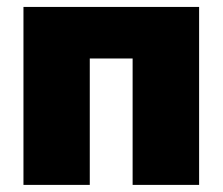

<svg xmlns="http://www.w3.org/2000/svg" viewBox="-20 -520 626 540"><path d="M46 0V-500.5H540V0H353V-355.5H232.5V0Z"/></svg>

Font: Heraclito ExtraBold
Style: Regular
Weight: 800
Designer: Kostas Bartsokas (font) & Cristiano Sobral (main changes)
Foundry: Kostas Bartsokas (font) & Cristiano Sobral (main changes)
Version: Version 1.00;July 8, 2020;FontCreator 13.0.0.2655 64-bit